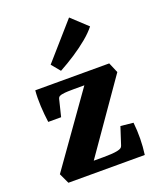

<svg xmlns="http://www.w3.org/2000/svg" viewBox="-127 -748 687 827"><g transform="rotate(-20 216.5 -334.0)"><path d="M261 -385 268 -371H203Q190 -371 175.5 -370.5Q161 -370 150 -368Q142 -367 136 -363.5Q130 -360 128 -349L110 -276H51Q46 -312 44 -350.5Q42 -389 45 -423H384L404 -376L169 -39L162 -52H223Q240 -52 258 -53Q276 -54 289 -57Q298 -59 303.5 -62.5Q309 -66 311 -73L337 -153L395 -147Q399 -110 398.5 -73Q398 -36 393 0H43L21 -47ZM145 -504 289 -668 361 -601Q343 -578 314 -554Q285 -530 250 -507Q215 -484 178 -464Z"/></g></svg>

Font: Yrsa
Style: Bold
Weight: 700
Version: Version 2.004